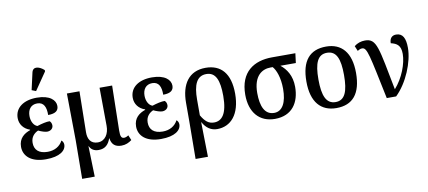

<svg xmlns="http://www.w3.org/2000/svg" viewBox="-87 -1143 3820 1714"><g transform="rotate(-10 1823.5 -286.0)"><path d="M267 -605 376 -764V-776C336 -813 277 -831 264 -775L229 -620ZM249 10C376 10 432 -38 432 -91C432 -109 423 -123 413 -131C387 -81 338 -53 276 -53C195 -53 156 -92 156 -155C156 -209 188 -239 223 -255C252 -241 284 -231 302 -231C334 -231 357 -251 357 -278C357 -295 350 -311 339 -319C311 -320 265 -309 225 -296C193 -306 170 -346 170 -396C170 -452 198 -495 257 -495C317 -495 337 -447 336 -376C407 -376 431 -402 431 -442C431 -494 380 -546 262 -546C143 -546 63 -490 63 -396C63 -339 98 -294 154 -275V-271C99 -252 48 -215 48 -138C48 -55 113 10 249 10Z M536 238H650L642 -39H644C659 -7 686 10 727 10C786 10 817 -23 836 -76H838C846 -20 877 7 934 7C972 7 1002 -7 1028 -27L1009 -73C996 -64 981 -58 969 -58C945 -58 935 -75 936 -129L944 -536H830L833 -191C834 -118 797 -58 731 -58C664 -58 641 -108 642 -166L648 -536H534L539 -112Z M1292 10C1419 10 1475 -38 1475 -91C1475 -109 1466 -123 1456 -131C1430 -81 1381 -53 1319 -53C1238 -53 1199 -92 1199 -155C1199 -209 1231 -239 1266 -255C1295 -241 1327 -231 1345 -231C1377 -231 1400 -251 1400 -278C1400 -295 1393 -311 1382 -319C1354 -320 1308 -309 1268 -296C1236 -306 1213 -346 1213 -396C1213 -452 1241 -495 1300 -495C1360 -495 1380 -447 1379 -376C1450 -376 1474 -402 1474 -442C1474 -494 1423 -546 1305 -546C1186 -546 1106 -490 1106 -396C1106 -339 1141 -294 1197 -275V-271C1142 -252 1091 -215 1091 -138C1091 -55 1156 10 1292 10Z M1564 239H1676L1670 -75H1672C1702 -19 1747 10 1801 10C1925 10 2013 -87 2013 -274C2013 -458 1931 -547 1792 -547C1640 -547 1567 -437 1567 -269V-102ZM1784 -53C1735 -53 1703 -79 1669 -138V-280C1669 -414 1702 -491 1789 -491C1875 -491 1905 -413 1905 -273C1905 -107 1853 -53 1784 -53Z M2325 10C2482 10 2551 -101 2551 -241C2551 -344 2505 -408 2454 -449H2594L2605 -536H2394C2229 -536 2100 -455 2100 -248C2100 -88 2184 10 2325 10ZM2327 -44C2242 -44 2208 -124 2208 -245C2208 -404 2291 -449 2364 -449H2384C2413 -417 2442 -345 2442 -242C2442 -120 2403 -44 2327 -44Z M2882 10C3030 10 3108 -81 3108 -269C3108 -456 3023 -547 2885 -547C2735 -547 2658 -456 2658 -269C2658 -81 2743 10 2882 10ZM2884 -44C2799 -44 2767 -122 2767 -269C2767 -417 2798 -491 2883 -491C2968 -491 2999 -417 2999 -269C2999 -122 2969 -44 2884 -44Z M3339 0H3424C3530 -102 3603 -282 3603 -409C3603 -496 3579 -544 3519 -544C3483 -544 3459 -522 3459 -476C3513 -463 3548 -442 3548 -364C3548 -277 3501 -151 3424 -65C3348 -452 3344 -540 3236 -540C3201 -540 3166 -529 3138 -506L3157 -460C3173 -470 3185 -475 3199 -475C3245 -475 3255 -403 3339 0Z"/></g></svg>

Font: Noto Serif SemiCondensed Medium
Style: Regular
Weight: 500
Width: 4
Designer: Monotype Design Team
Foundry: Monotype Imaging Inc.
Version: Version 2.014